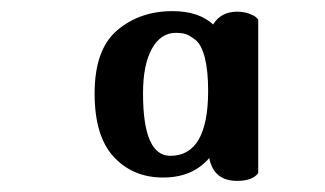

<svg xmlns="http://www.w3.org/2000/svg" viewBox="-20 -651 584 345"><path d="M444 -616V-340Q434 -326 406 -326Q364 -326 356 -367Q326 -332 273 -332Q219 -332 184.5 -369Q150 -406 150 -483Q150 -562 190.5 -596.5Q231 -631 290 -631Q337 -631 363 -607Q377 -630 406 -630Q418 -630 427.5 -626.5Q437 -623 440 -620ZM354 -488Q354 -524 348 -547.5Q342 -571 331 -579.5Q320 -588 313 -590Q306 -592 296 -592Q269 -592 253 -563.5Q237 -535 237 -483Q237 -371 286 -371Q354 -371 354 -488Z"/></svg>

Font: Sofia
Style: Regular
Weight: 400
Designer: Paula Nazal and Daniel Hernndez
Foundry: Paula Nazal, Daniel Hernndez
Version: Version 1.001